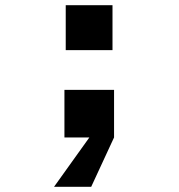

<svg xmlns="http://www.w3.org/2000/svg" viewBox="-20 -529 690 739"><path d="M228 0V-183H419V0L331 190H188L324 0ZM233 -336V-509H413V-336Z"/></svg>

Font: Azeret Mono
Style: Bold
Weight: 700
Designer: Martin Vácha
Foundry: Displaay
Version: Version 1.002